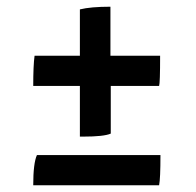

<svg xmlns="http://www.w3.org/2000/svg" viewBox="-20 -564 585 572"><path d="M310 -308H454C456 -313.3 457 -343.3 457 -398H309V-544C269.7 -544 239.3 -541.3 218 -536V-398H83C80.3 -378.7 79 -348.7 79 -308H218V-157H227C269 -157 296.7 -160 310 -166ZM79 -12H454C456.7 -25.3 458 -55.3 458 -102H90C82.7 -86 79 -56 79 -12Z"/></svg>

Font: Oleo Script
Style: Regular
Weight: 400
Designer: Soytutype
Foundry: Soytutype
Version: Version 1.002